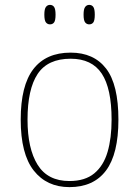

<svg xmlns="http://www.w3.org/2000/svg" viewBox="-20 -758 571 788"><path d="M265 10Q172 10 118.5 -58Q65 -126 65 -267Q65 -407 117 -474.5Q169 -542 270 -542Q365 -542 415.5 -476.5Q466 -411 466 -267Q466 -126 415 -58Q364 10 265 10ZM265 -15Q329 -15 367 -46.5Q405 -78 421.5 -134.5Q438 -191 438 -267Q438 -395 397.5 -456Q357 -517 270 -517Q176 -517 134.5 -454.5Q93 -392 93 -267Q93 -148 134.5 -81.5Q176 -15 265 -15ZM346 -658Q336 -658 329.5 -666Q323 -674 323 -698Q323 -721 329.5 -729.5Q336 -738 346 -738Q357 -738 363 -729.5Q369 -721 369 -698Q369 -674 363 -666Q357 -658 346 -658ZM185 -658Q175 -658 168.5 -666Q162 -674 162 -698Q162 -721 168.5 -729.5Q175 -738 185 -738Q196 -738 202 -729.5Q208 -721 208 -698Q208 -674 202 -666Q196 -658 185 -658Z"/></svg>

Font: Noto Serif Myanmar Thin
Style: Regular
Weight: 100
Designer: Ben Mitchell and the Monotype Design Team
Foundry: Monotype Imaging Inc.
Version: Version 2.106; ttfautohint (v1.8.4.7-5d5b)